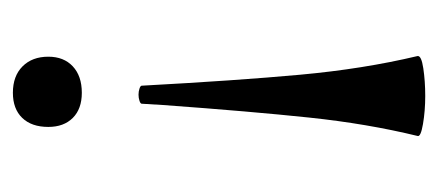

<svg xmlns="http://www.w3.org/2000/svg" viewBox="-211 -194 680 298"><g transform="rotate(-90 129.0 -45.0)"><path d="M129 275Q106 275 85.5 271.5Q65 268 67 263Q86 185 95.5 95Q105 5 115 -132L117 -165Q117 -167 121.5 -168.5Q126 -170 131 -170Q136 -170 140.5 -168.5Q145 -167 145 -165Q153 -18 162 80.5Q171 179 191 263Q192 269 172 272Q152 275 129 275ZM190 -310Q190 -286 175 -272Q160 -258 134 -258Q109 -258 95 -272Q81 -286 81 -310Q81 -336 95 -350.5Q109 -365 134 -365Q160 -365 175 -350Q190 -335 190 -310Z"/></g></svg>

Font: Cormorant SC SemiBold
Style: Regular
Weight: 600
Designer: Christian Thalmann (Catharsis Fonts)
Foundry: Catharsis Fonts
Version: Version 4.000